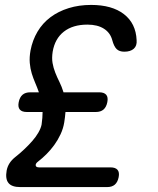

<svg xmlns="http://www.w3.org/2000/svg" viewBox="-20 -760 640 780"><path d="M415 0H62Q28 0 14.5 -16.5Q1 -33 7 -67Q10 -83 18.5 -96.5Q27 -110 42 -122Q60 -136 78 -153Q96 -170 111 -187Q126 -204 136 -221.5Q146 -239 149 -254Q151 -268 152 -281Q153 -294 153 -305H89Q69 -305 60.5 -315Q52 -325 56 -345Q60 -365 71.5 -375Q83 -385 103 -385H138Q131 -405 123 -423.5Q115 -442 109 -461.5Q103 -481 101 -504Q99 -527 104 -555Q112 -597 132.5 -631.5Q153 -666 185 -690Q217 -714 259 -727Q301 -740 350 -740Q435 -740 483.5 -702.5Q532 -665 535 -597Q537 -574 523.5 -562Q510 -550 485 -550Q465 -550 454 -560.5Q443 -571 436 -597Q428 -627 402 -643.5Q376 -660 335 -660Q276 -660 239.5 -631.5Q203 -603 194 -550Q190 -524 193.5 -504Q197 -484 204.5 -465Q212 -446 221.5 -427Q231 -408 238 -385H383Q403 -385 411.5 -375Q420 -365 416 -345Q412 -325 400.5 -315Q389 -305 369 -305H246Q245 -295 244 -284.5Q243 -274 241 -263Q237 -238 226 -214.5Q215 -191 200.5 -171Q186 -151 169 -134Q152 -117 135 -104Q124 -96 125 -88Q126 -80 139 -80H429Q449 -80 457.5 -70Q466 -60 462 -40Q458 -20 446.5 -10Q435 0 415 0Z"/></svg>

Font: Maple Mono Normal NL
Style: Italic
Weight: 400
Italic angle: -10°
Monospace: yes
Designer: subframe7536
Version: Version 7.000